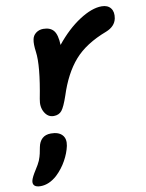

<svg xmlns="http://www.w3.org/2000/svg" viewBox="-152 -542 761 1001"><g transform="rotate(-10 228.5 -42.0)"><path d="M111.8 43.9Q81.5 43.9 64.2 14.4Q46.9 -15.1 55.2 -56.2Q88.4 -227.5 78.1 -301.8Q72.3 -343.8 77.1 -367.2Q80.6 -387.7 97.2 -400.4Q113.8 -413.1 136.2 -413.1Q172.9 -413.1 190.9 -391.4Q209 -369.6 210.9 -314.9Q271.5 -390.1 337.9 -433.1Q404.3 -476.1 456.1 -476.1Q488.3 -476.1 503.9 -456.1Q519.5 -436 513.2 -401.9Q504.9 -360.8 457 -341.8Q344.7 -299.3 284.9 -231Q225.1 -162.6 189 -49.8Q169.9 6.3 154.8 25.1Q139.6 43.9 111.8 43.9ZM-19 392.1Q-41 392.1 -50.5 383.3Q-60.1 374.5 -57.1 357.9Q-53.2 339.4 -29.8 303.2Q-22 291.5 -15.6 279.8Q-9.3 268.1 -5.6 260Q-2 252 1.2 240.7Q4.4 229.5 5.6 224.4Q6.8 219.2 9 207Q11.2 194.8 12.2 190.9Q17.6 162.6 34.7 146.7Q51.8 130.9 81.1 130.9Q121.1 130.9 140.1 151.4Q159.2 171.9 151.9 209Q144 246.1 122.8 284.4Q101.6 322.8 68.8 354Q26.4 392.1 -19 392.1Z"/></g></svg>

Font: Shantell Sans Irregular Bouncy
Style: Italic
Weight: 600
Italic angle: -11.31°
Designer: Stephen Nixon, Anya Danilova, Shantell Martin
Foundry: Arrow Type
Version: Version 1.006;[9816181b4]